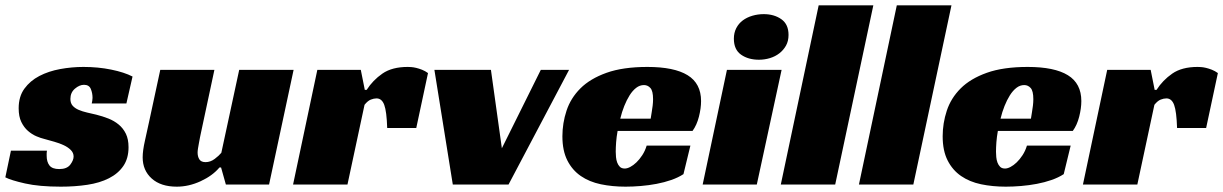

<svg xmlns="http://www.w3.org/2000/svg" viewBox="-37 -692 4587 720"><path d="M307 -304Q308 -309 309 -314Q310 -319 310 -325Q310 -343 303.5 -358.5Q297 -374 278 -374Q261 -374 244 -359.5Q227 -345 227 -321Q227 -305 235.5 -295.5Q244 -286 258 -280Q272 -274 289.5 -270Q307 -266 324 -262Q348 -256 369.5 -247.5Q391 -239 408 -225Q425 -211 435 -190.5Q445 -170 445 -140Q445 -98 425.5 -69.5Q406 -41 371.5 -23.5Q337 -6 290.5 1Q244 8 191 8Q110 8 57 -4Q4 -16 -17 -27L4 -127H139Q138 -122 138 -117.5Q138 -113 138 -108Q138 -85 148.5 -71.5Q159 -58 185 -58Q214 -58 226.5 -74.5Q239 -91 239 -105Q239 -119 228.5 -129.5Q218 -140 202 -147.5Q186 -155 166.5 -160.5Q147 -166 129 -171Q116 -174 99.5 -181Q83 -188 68 -201Q53 -214 43 -234.5Q33 -255 33 -286Q33 -330 54.5 -359.5Q76 -389 110.5 -407Q145 -425 188.5 -433Q232 -441 276 -441Q331 -441 380 -431Q429 -421 460 -405L437 -304Z M860 -430H1064L972 0H810L792 -64H786Q760 -33 715.5 -12.5Q671 8 626 8Q566 8 532 -22.5Q498 -53 498 -102Q498 -127 506.5 -164.5Q515 -202 522 -235L564 -430H767L717 -196Q715 -188 713 -177Q711 -166 709 -155.5Q707 -145 705.5 -135.5Q704 -126 704 -120Q704 -105 710.5 -94.5Q717 -84 734 -84Q752 -84 768 -96Q784 -108 793 -119Z M1153 -430H1316L1331 -355H1338Q1361 -391 1397 -416Q1433 -441 1492 -441Q1496 -441 1504.5 -440.5Q1513 -440 1523.5 -437.5Q1534 -435 1545.5 -430.5Q1557 -426 1568 -418L1524 -212H1415Q1413 -274 1404 -298.5Q1395 -323 1375 -323Q1365 -323 1353.5 -318.5Q1342 -314 1330 -299L1266 0H1062Z M1592 -430H1804L1845 -136L1991 -430H2097L1870 0H1661Z M2279 -201Q2275 -179 2273.5 -159Q2272 -139 2272 -123Q2272 -114 2273 -103Q2274 -92 2277.5 -82.5Q2281 -73 2287.5 -66.5Q2294 -60 2306 -60Q2315 -60 2326.5 -66Q2338 -72 2349.5 -83Q2361 -94 2371.5 -110Q2382 -126 2388 -146H2552L2526 -39Q2506 -26 2480 -17Q2454 -8 2425 -2.5Q2396 3 2366 5.5Q2336 8 2309 8Q2259 8 2216 -1Q2173 -10 2141 -32Q2109 -54 2090.5 -90.5Q2072 -127 2072 -181Q2072 -230 2087.5 -277Q2103 -324 2139.5 -360.5Q2176 -397 2237.5 -419Q2299 -441 2391 -441Q2491 -441 2541.5 -410Q2592 -379 2592 -313Q2592 -286 2584 -254.5Q2576 -223 2560 -201ZM2412 -320Q2412 -351 2402 -362Q2392 -373 2378 -373Q2362 -373 2348.5 -362.5Q2335 -352 2324 -334.5Q2313 -317 2304 -294.5Q2295 -272 2289 -247H2403Q2405 -259 2407 -272Q2409 -283 2410.5 -296Q2412 -309 2412 -320Z M2801 0H2598L2689 -430H2894ZM2920 -561Q2920 -538 2910.5 -521Q2901 -504 2885.5 -492Q2870 -480 2850 -474Q2830 -468 2809 -468Q2769 -468 2742 -487Q2715 -506 2715 -547Q2715 -569 2724 -586.5Q2733 -604 2748.5 -615.5Q2764 -627 2784.5 -633Q2805 -639 2827 -639Q2866 -639 2893 -620Q2920 -601 2920 -561Z M3095 0H2891L3033 -672H3238Z M3388 0H3184L3326 -672H3531Z M3705 -201Q3701 -179 3699.5 -159Q3698 -139 3698 -123Q3698 -114 3699 -103Q3700 -92 3703.5 -82.5Q3707 -73 3713.5 -66.5Q3720 -60 3732 -60Q3741 -60 3752.5 -66Q3764 -72 3775.5 -83Q3787 -94 3797.5 -110Q3808 -126 3814 -146H3978L3952 -39Q3932 -26 3906 -17Q3880 -8 3851 -2.5Q3822 3 3792 5.5Q3762 8 3735 8Q3685 8 3642 -1Q3599 -10 3567 -32Q3535 -54 3516.5 -90.5Q3498 -127 3498 -181Q3498 -230 3513.5 -277Q3529 -324 3565.5 -360.5Q3602 -397 3663.5 -419Q3725 -441 3817 -441Q3917 -441 3967.5 -410Q4018 -379 4018 -313Q4018 -286 4010 -254.5Q4002 -223 3986 -201ZM3838 -320Q3838 -351 3828 -362Q3818 -373 3804 -373Q3788 -373 3774.5 -362.5Q3761 -352 3750 -334.5Q3739 -317 3730 -294.5Q3721 -272 3715 -247H3829Q3831 -259 3833 -272Q3835 -283 3836.5 -296Q3838 -309 3838 -320Z M4115 -430H4278L4293 -355H4300Q4323 -391 4359 -416Q4395 -441 4454 -441Q4458 -441 4466.5 -440.5Q4475 -440 4485.5 -437.5Q4496 -435 4507.5 -430.5Q4519 -426 4530 -418L4486 -212H4377Q4375 -274 4366 -298.5Q4357 -323 4337 -323Q4327 -323 4315.5 -318.5Q4304 -314 4292 -299L4228 0H4024Z"/></svg>

Font: Racing Sans One
Style: Regular
Weight: 400
Designer: Pablo Impallari, Rodrigo Fuenzalida
Foundry: Pablo Impallari, Rodrigo Fuenzalida
Version: Version 1.001; ttfautohint (v0.8) -G 200 -r 50